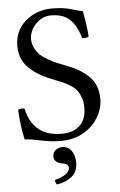

<svg xmlns="http://www.w3.org/2000/svg" viewBox="-59 -699 604 966"><g transform="rotate(-5 242.5 -216.0)"><path d="M394.5 -630.9Q408.2 -561.5 412.6 -502Q400.4 -492.7 379.9 -496.1Q371.1 -524.4 361.6 -544.4Q352.1 -564.5 335.4 -584.2Q318.8 -604 292.7 -614Q266.6 -624 231.9 -624Q188.5 -624 155.5 -589.4Q122.6 -554.7 122.6 -512.2Q122.6 -488.3 134.3 -466.8Q146 -445.3 160.6 -431.6Q175.3 -418 200.7 -403.8Q226.1 -389.6 241.2 -383.5Q256.3 -377.4 281.7 -367.7Q316.4 -354.5 342.3 -340.3Q368.2 -326.2 393.1 -304.7Q418 -283.2 430.9 -252.7Q443.8 -222.2 443.8 -184.1Q443.8 -136.7 418.5 -93.3Q393.1 -49.8 350.1 -22.9Q297.4 9.8 226.6 9.8Q179.2 9.8 127.2 -1.7Q75.2 -13.2 46.9 -13.2Q31.7 -76.2 26.9 -165Q42.5 -173.3 59.6 -168Q90.8 -25.9 234.9 -25.9Q294.9 -25.9 327.4 -57.4Q359.9 -88.9 359.9 -148.9Q359.9 -177.2 351.1 -200.2Q342.3 -223.1 331.1 -237.1Q319.8 -251 298.3 -263.9Q276.9 -276.9 263.7 -282.7Q250.5 -288.6 225.6 -297.9Q188 -312 160.4 -326.9Q132.8 -341.8 106 -364Q79.1 -386.2 64.9 -416.7Q50.8 -447.3 50.8 -484.9Q50.8 -562 106.7 -610.1Q162.6 -658.2 241.2 -658.2Q298.3 -658.2 339.6 -645.5Q380.9 -632.8 394.5 -630.9ZM232.9 41Q260.7 41 277.8 64.5Q294.9 87.9 294.9 127Q294.9 168.9 265.4 194.1Q235.8 219.2 189 226.1Q181.2 218.3 181.2 202.1Q216.3 194.3 236.1 179.2Q255.9 164.1 255.9 148.9Q255.9 126 225.1 123Q183.1 116.2 183.1 84Q183.1 65.9 197 53.5Q210.9 41 232.9 41Z"/></g></svg>

Font: Linux Libertine
Style: Regular
Weight: 400
Designer: Philipp H. Poll
Foundry: Philipp H. Poll
Version: Version 5.3.0 ; ttfautohint (v0.9)